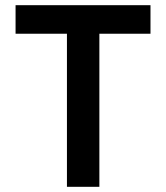

<svg xmlns="http://www.w3.org/2000/svg" viewBox="-20 -720 640 740"><path d="M238 0H363V-590H560V-700H40V-590H238Z"/></svg>

Font: CommitMono
Style: 700Regular
Weight: 700
Monospace: yes
Designer: Eigil Nikolajsen
Foundry: Eigil Nikolajsen
Version: Version 1.143